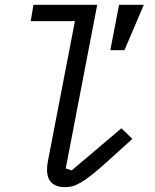

<svg xmlns="http://www.w3.org/2000/svg" viewBox="-20 -760 640 792"><path d="M248.9 12.1C289.1 12.1 324.9 -5 421.9 -93L525.9 -187.1L480.8 -230.8L275.9 -57.2L251.1 -65L381 -740.1H117.9L106.9 -672.9H289.1L176.8 -90.9C175.1 -82 174 -67.8 174 -58.9C174 -18.1 195 12.1 248.9 12.1ZM435 -552.9H493.3L573.2 -740.1H471.2Z"/></svg>

Font: Margiela Mono Italic Italic
Style: Regular
Weight: 400
Designer: Mike Abbink, Paul van der Laan, Pieter van Rosmalen
Foundry: Bold Monday
Version: Version 2.003 2021